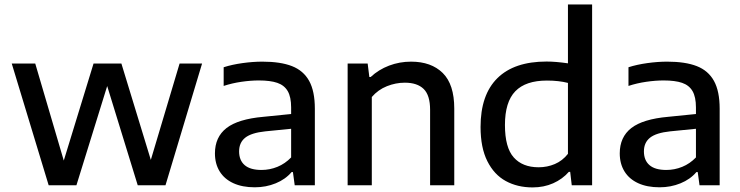

<svg xmlns="http://www.w3.org/2000/svg" viewBox="-20 -828 3306 858"><path d="M782.5 -544H883L719.5 0H595.5L459 -443.5L321.5 0H197.5L32.5 -544H137.5L265 -110.5L398 -544H522.5L654 -113.5Z M1387 -342V0H1297L1289 -59H1283Q1255.5 -26.5 1212 -8.8Q1168.5 9 1118.5 9Q1062.5 9 1022.5 -9.5Q982.5 -28 961.5 -62.2Q940.5 -96.5 940.5 -142.5Q940.5 -215.5 992.2 -255.8Q1044 -296 1157 -306L1281 -318.5V-348Q1281 -394.5 1265.8 -420.8Q1250.5 -447 1219.2 -457.8Q1188 -468.5 1136.5 -468.5Q1100.5 -468.5 1059 -462.5Q1017.5 -456.5 979.5 -444V-527.5Q1017 -539.5 1063.5 -546Q1110 -552.5 1152.5 -552.5Q1233.5 -552.5 1284.8 -532.5Q1336 -512.5 1361.5 -466.5Q1387 -420.5 1387 -342ZM1281 -124.5V-252.5L1165.5 -241Q1103.5 -234.5 1076 -212.8Q1048.5 -191 1048.5 -151.5Q1048.5 -111.5 1073.5 -90Q1098.5 -68.5 1148.5 -68.5Q1185.5 -68.5 1219.8 -82.5Q1254 -96.5 1281 -124.5Z M1533.5 -544H1623L1630.5 -484H1636.5Q1672 -517 1718.8 -534.8Q1765.5 -552.5 1817 -552.5Q1907 -552.5 1958.5 -501.8Q2010 -451 2010 -342.5V0H1902V-337.5Q1902 -402.5 1873.2 -430.5Q1844.5 -458.5 1789 -458.5Q1748.5 -458.5 1709 -442.8Q1669.5 -427 1641.5 -394.5V0H1533.5Z M2127.5 -260.5Q2127.5 -404.5 2202.8 -478.8Q2278 -553 2422.5 -553Q2463 -553 2518 -545V-808H2626V0H2535L2528 -60H2522Q2493.5 -27.5 2452 -9Q2410.5 9.5 2360 9.5Q2292.5 9.5 2240.2 -19Q2188 -47.5 2157.8 -107.8Q2127.5 -168 2127.5 -260.5ZM2518 -140.5V-457.5Q2477 -468 2424 -468Q2329 -468 2282.8 -420.2Q2236.5 -372.5 2236.5 -269.5Q2236.5 -168.5 2275.8 -124.5Q2315 -80.5 2387 -80.5Q2425.5 -80.5 2459.5 -95Q2493.5 -109.5 2518 -140.5Z M3196 -342V0H3106L3098 -59H3092Q3064.5 -26.5 3021 -8.8Q2977.5 9 2927.5 9Q2871.5 9 2831.5 -9.5Q2791.5 -28 2770.5 -62.2Q2749.5 -96.5 2749.5 -142.5Q2749.5 -215.5 2801.2 -255.8Q2853 -296 2966 -306L3090 -318.5V-348Q3090 -394.5 3074.8 -420.8Q3059.5 -447 3028.2 -457.8Q2997 -468.5 2945.5 -468.5Q2909.5 -468.5 2868 -462.5Q2826.5 -456.5 2788.5 -444V-527.5Q2826 -539.5 2872.5 -546Q2919 -552.5 2961.5 -552.5Q3042.5 -552.5 3093.8 -532.5Q3145 -512.5 3170.5 -466.5Q3196 -420.5 3196 -342ZM3090 -124.5V-252.5L2974.5 -241Q2912.5 -234.5 2885 -212.8Q2857.5 -191 2857.5 -151.5Q2857.5 -111.5 2882.5 -90Q2907.5 -68.5 2957.5 -68.5Q2994.5 -68.5 3028.8 -82.5Q3063 -96.5 3090 -124.5Z"/></svg>

Font: Encode Sans Semi Expanded Medium
Style: Regular
Weight: 500
Width: 6
Designer: Multiple Designers
Foundry: Impallari Type
Version: Version 2.000